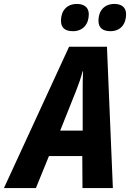

<svg xmlns="http://www.w3.org/2000/svg" viewBox="-78 -953 659 973"><path d="M292 -795C342 -795 372 -830 372 -881C372 -918 345 -933 312 -933C260 -933 231 -898 231 -848C231 -810 254 -795 292 -795ZM482 -795C532 -795 561 -830 561 -881C561 -918 535 -933 502 -933C450 -933 421 -898 421 -848C421 -810 445 -795 482 -795ZM227 -291 308 -494C322 -529 332 -559 341 -592H343C341 -557 341 -524 341 -490V-291ZM-58 0H104L170 -162H339L340 0H494L464 -716H272Z"/></svg>

Font: Noto Sans Display SemiCondensed Extra
Style: Italic
Weight: 800
Width: 4
Italic angle: -12°
Designer: Monotype Design Team
Foundry: Monotype Imaging Inc.
Version: Version 1.900